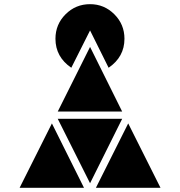

<svg xmlns="http://www.w3.org/2000/svg" viewBox="-20 -901 864 921"><path d="M501 -576 412 -755 322 -576Q246 -628 246 -715Q246 -784 294.5 -832.5Q343 -881 412 -881Q480 -881 528.5 -832.5Q577 -784 577 -715Q577 -628 501 -576ZM412 -22 257 -331H566ZM750 0H440L595 -309ZM383 0H74L229 -309ZM566 -366H257L412 -676Z"/></svg>

Font: Geotalism
Style: Regular
Weight: 400
Designer: GGBotNet
Foundry: GGBotNet
Version: 1.00